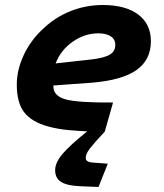

<svg xmlns="http://www.w3.org/2000/svg" viewBox="-20 -512 654 766"><path d="M431 -103Q291 -102 242 -115.5Q193 -129 193 -167Q193 -168 193 -169Q193 -170 193 -171L346 -182Q467 -192 524.5 -232.5Q582 -273 582 -348Q582 -416 531.5 -454Q481 -492 390 -492Q324 -492 263.5 -468.5Q203 -445 155 -400Q104 -354 75.5 -294Q47 -234 47 -175Q47 -102 76.5 -64Q106 -26 170 -8Q209 3 253.5 7Q298 11 328 12Q258 68 229 102.5Q200 137 200 167Q200 199 224 214Q248 229 301 231L373 234L410 141L356 137Q337 136 329.5 131.5Q322 127 322 118Q322 102 338.5 80.5Q355 59 398 13ZM202 -259Q222 -312 270 -345.5Q318 -379 372 -379Q404 -379 422 -367Q440 -355 440 -333Q440 -307 418 -294Q396 -281 346 -275Z"/></svg>

Font: Intel One Mono
Style: Bold Italic
Weight: 700
Italic angle: -16°
Monospace: yes
Designer: Fred Shallcrass
Foundry: Frere-Jones Type LLC
Version: Version 1.400;hotconv 1.1.0;makeotfexe 2.6.0;FJTRelease1.4